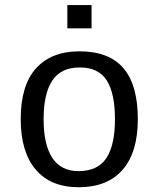

<svg xmlns="http://www.w3.org/2000/svg" viewBox="-20 -745 640 774"><path d="M535.6 -264.6Q535.6 -131.3 474.4 -60.8Q413.1 9.8 297.4 9.8Q184.1 9.8 123.8 -61.5Q63.5 -132.8 63.5 -264.6Q63.5 -400.9 125.2 -469.5Q187 -538.1 300.3 -538.1Q419.4 -538.1 477.5 -470.2Q535.6 -402.3 535.6 -264.6ZM443.4 -264.6Q443.4 -369.6 409.9 -421.4Q376.5 -473.1 301.8 -473.1Q226.1 -473.1 190.9 -420.4Q155.8 -367.7 155.8 -264.6Q155.8 -162.1 190.9 -108.6Q226.1 -55.2 296.4 -55.2Q374 -55.2 408.7 -107.4Q443.4 -159.7 443.4 -264.6ZM251.5 -630.9V-724.6H349.1V-630.9Z"/></svg>

Font: Cousine
Style: Regular
Weight: 400
Monospace: yes
Designer: Steve Matteson
Foundry: Ascender Corporation
Version: Version 1.20